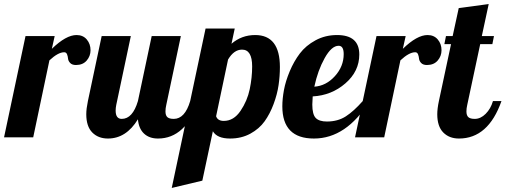

<svg xmlns="http://www.w3.org/2000/svg" viewBox="-41 -678 2496 948"><path d="M-21 0 85 -500H229L215 -437Q285 -505 337 -505Q369 -505 387.5 -483Q406 -461 406 -430Q406 -401 387 -379Q368 -357 334 -357Q315 -357 305.5 -367Q296 -377 295 -388.5Q294 -400 290 -410Q286 -420 276 -420Q246 -420 203 -380L123 0Z M385 -114Q385 -141 393 -179L461 -500H605L533 -160Q530 -145 530 -132Q530 -91 560 -91Q614 -91 640 -179L708 -500H852L780 -160Q776 -143 776 -128Q776 -108 785.5 -99.5Q795 -91 817 -91Q872 -91 898 -179H940Q875 6 739 6Q696 6 670 -18.5Q644 -43 640 -89Q582 6 492 6Q444 6 414.5 -24Q385 -54 385 -114Z M807 250 974 -537H1118L1102 -462Q1152 -505 1219 -505Q1341 -505 1341 -347Q1341 -303 1334.5 -258Q1328 -213 1310 -164.5Q1292 -116 1265.5 -79Q1239 -42 1195 -18Q1151 6 1095 6Q1031 6 1010 -30L958 214ZM1026 -104Q1034 -81 1064 -81Q1113 -81 1146.5 -130.5Q1180 -180 1192 -237.5Q1204 -295 1204 -350Q1204 -433 1154 -433Q1114 -433 1085 -384Z M1353 -153Q1353 -190 1361 -233.5Q1369 -277 1389.5 -326Q1410 -375 1439.5 -414Q1469 -453 1517 -479Q1565 -505 1623 -505Q1733 -505 1733 -409Q1733 -326 1664.5 -266.5Q1596 -207 1503 -202Q1501 -174 1501 -162Q1501 -113 1518 -95.5Q1535 -78 1573 -78Q1627 -78 1666.5 -103.5Q1706 -129 1750 -179H1784Q1669 6 1509 6Q1353 6 1353 -153ZM1511 -250Q1569 -254 1612.5 -302Q1656 -350 1656 -411Q1656 -452 1631 -452Q1596 -452 1562 -391Q1528 -330 1511 -250Z M1712 0 1818 -500H1962L1948 -437Q2018 -505 2070 -505Q2102 -505 2120.5 -483Q2139 -461 2139 -430Q2139 -401 2120 -379Q2101 -357 2067 -357Q2048 -357 2038.5 -367Q2029 -377 2028 -388.5Q2027 -400 2023 -410Q2019 -420 2009 -420Q1979 -420 1936 -380L1856 0Z M2118 -114Q2118 -141 2126 -179L2186 -460H2153L2161 -500H2194L2224 -638L2372 -658L2338 -500H2398L2390 -460H2330L2266 -160Q2262 -143 2262 -128Q2262 -108 2271.5 -99.5Q2281 -91 2303 -91Q2332 -91 2357 -116Q2382 -141 2393 -179H2435Q2370 6 2225 6Q2177 6 2147.5 -24Q2118 -54 2118 -114Z"/></svg>

Font: Lobster Two
Style: Bold Italic
Weight: 700
Designer: Pablo Impallari
Foundry: Pablo Impallari. www.impallari.com
Version: Version 1.006